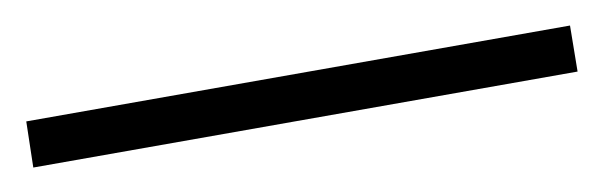

<svg xmlns="http://www.w3.org/2000/svg" viewBox="-28 -23 556 177"><g transform="rotate(-10 250.0 65.5)"><path d="M505 44.5 504.5 87.5H-5L-4 44.5Z"/></g></svg>

Font: Merriweather 60pt SemiBold
Style: Regular
Weight: 600
Version: Version 2.100